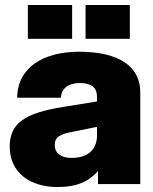

<svg xmlns="http://www.w3.org/2000/svg" viewBox="-20 -740 616 772"><path d="M374 0H544V-370C544 -470 462 -532 298 -532C154 -532 50 -468 49 -347H225C225 -377 248 -406 300 -406C361 -406 370 -377 370 -349V-332L234 -310C77 -285 19 -243 19 -150C19 -45 102 12 211 12C280 12 330 -4 374 -52ZM92 -584H270V-720H92ZM200 -157C200 -189 222 -201 272 -210L370 -230V-196C370 -130 323 -105 268 -105C225 -105 200 -125 200 -157ZM324 -584H502V-720H324Z"/></svg>

Font: Aspekta 850
Style: Regular
Weight: 850
Designer: Ivo Dolenc
Version: Version 2.000